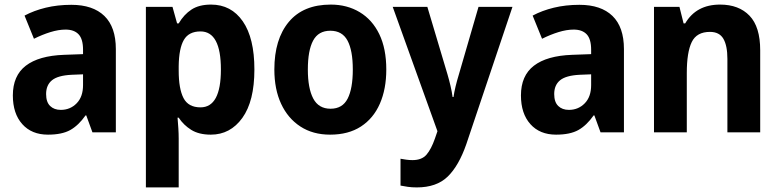

<svg xmlns="http://www.w3.org/2000/svg" viewBox="-20 -577 3399 837"><path d="M291 -556Q385 -556 435 -507.5Q485 -459 485 -363V0H383L356 -74H353Q322 -30 286 -10Q250 10 189 10Q118 10 77 -36Q36 -82 36 -161Q36 -247 92.5 -290.5Q149 -334 259 -338L342 -341V-360Q342 -407 322.5 -427.5Q303 -448 266 -448Q235 -448 199.5 -437Q164 -426 128 -408L87 -509Q128 -531 179.5 -543.5Q231 -556 291 -556ZM292 -251Q232 -248 206.5 -227Q181 -206 181 -167Q181 -132 198.5 -115Q216 -98 245 -98Q286 -98 314 -126.5Q342 -155 342 -206V-253Z M900 -557Q988 -557 1038.5 -484Q1089 -411 1089 -274Q1089 -136 1036.5 -63Q984 10 899 10Q847 10 813.5 -11Q780 -32 759 -64H754Q756 -41 757.5 -17.5Q759 6 759 27V240H616V-547H732L752 -475H759Q782 -514 815 -535.5Q848 -557 900 -557ZM854 -440Q803 -440 781.5 -403Q760 -366 759 -289V-269Q759 -190 780 -149.5Q801 -109 854 -109Q943 -109 943 -274Q943 -440 854 -440Z M1664 -274Q1664 -189 1636 -125Q1608 -61 1553.5 -25.5Q1499 10 1419 10Q1344 10 1289.5 -25.5Q1235 -61 1205.5 -124.5Q1176 -188 1176 -274Q1176 -406 1239 -481.5Q1302 -557 1422 -557Q1493 -557 1548 -524Q1603 -491 1633.5 -428Q1664 -365 1664 -274ZM1322 -274Q1322 -192 1345.5 -147.5Q1369 -103 1421 -103Q1473 -103 1495.5 -147Q1518 -191 1518 -274Q1518 -357 1495 -400Q1472 -443 1420 -443Q1368 -443 1345 -400Q1322 -357 1322 -274Z M1692 -547H1843L1931 -252Q1938 -228 1944 -202.5Q1950 -177 1953 -154H1957Q1960 -175 1966 -200Q1972 -225 1980 -251L2066 -547H2214L2013 51Q1980 146 1931.5 193Q1883 240 1797 240Q1775 240 1758 237.5Q1741 235 1726 232V115Q1737 117 1750.5 119Q1764 121 1778 121Q1819 121 1839.5 97Q1860 73 1876 27L1887 -5Z M2506 -556Q2600 -556 2650 -507.5Q2700 -459 2700 -363V0H2598L2571 -74H2568Q2537 -30 2501 -10Q2465 10 2404 10Q2333 10 2292 -36Q2251 -82 2251 -161Q2251 -247 2307.5 -290.5Q2364 -334 2474 -338L2557 -341V-360Q2557 -407 2537.5 -427.5Q2518 -448 2481 -448Q2450 -448 2414.5 -437Q2379 -426 2343 -408L2302 -509Q2343 -531 2394.5 -543.5Q2446 -556 2506 -556ZM2507 -251Q2447 -248 2421.5 -227Q2396 -206 2396 -167Q2396 -132 2413.5 -115Q2431 -98 2460 -98Q2501 -98 2529 -126.5Q2557 -155 2557 -206V-253Z M3119 -557Q3201 -557 3247.5 -508.5Q3294 -460 3294 -358V0H3151V-320Q3151 -378 3133.5 -408Q3116 -438 3075 -438Q3017 -438 2995.5 -393.5Q2974 -349 2974 -259V0H2831V-547H2942L2960 -475H2967Q3015 -557 3119 -557Z"/></svg>

Font: Noto Sans Khmer UI SemiCondensed
Style: Bold
Weight: 700
Width: 4
Designer: Danh Hong and the Monotype Design Team
Foundry: Monotype Imaging Inc.
Version: Version 2.002; ttfautohint (v1.8.4.7-5d5b)